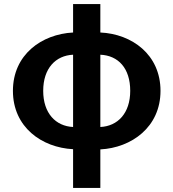

<svg xmlns="http://www.w3.org/2000/svg" viewBox="-20 -730 859 951"><path d="M477 -459C566 -455 625 -392 625 -280C625 -169 563 -105 477 -101ZM342 -101C256 -105 194 -169 194 -280C194 -392 256 -455 342 -459ZM477 -710H342V-569C187 -561 44 -460 44 -280C44 -100 187 1 342 9V201H477V10C631 2 775 -100 775 -280C775 -460 633 -562 477 -569Z"/></svg>

Font: Noto Sans Mono CJK JP Bold
Style: Regular
Weight: 700
Designer: Ryoko NISHIZUKA (kana & ideographs); Paul D. Hunt (Latin, Greek & Cyrillic); Wenlong ZHANG (bopomofo); Sandoll Communica
Foundry: Adobe Systems Incorporated
Version: Version 1.004;PS 1.004;hotconv 1.0.82;makeotf.lib2.5.63406